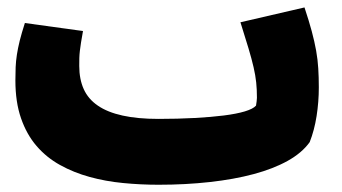

<svg xmlns="http://www.w3.org/2000/svg" viewBox="-20 -490 934 524"><path d="M825.2 -102.1Q804.2 -72.8 765.1 -51Q726.1 -29.3 672.4 -14.9Q618.7 -0.5 552.7 6.8Q486.8 14.2 412.6 14.2Q363.8 14.2 315.9 9.5Q268.1 4.9 224.6 -7.1Q181.2 -19 144 -39.6Q106.9 -60.1 79.8 -91.6Q52.7 -123 37.4 -167.2Q22 -211.4 22 -270.5Q22 -290 22.7 -306.6Q23.4 -323.2 26.1 -340.8Q28.8 -358.4 33.9 -379.2Q39.1 -399.9 47.9 -427.2L206.5 -405.3Q203.1 -387.2 201.2 -374.5Q199.2 -361.8 198 -351.6Q196.8 -341.3 196.5 -331.5Q196.3 -321.8 196.3 -310.1Q196.3 -273.9 208.5 -246.8Q220.7 -219.7 247.1 -201.7Q273.4 -183.6 314.5 -174.6Q355.5 -165.5 412.6 -165.5Q465.3 -165.5 510.7 -168Q556.2 -170.4 590.8 -174.8Q625.5 -179.2 648.2 -186Q670.9 -192.9 678.7 -201.7Q679.7 -207.5 680.4 -213.4Q681.2 -219.2 681.2 -223.1Q681.2 -246.1 679.2 -265.1Q677.2 -284.2 672.1 -306.4Q667 -328.6 658.4 -357.4Q649.9 -386.2 636.2 -429.2L811 -469.7Q823.2 -433.1 830.8 -404.8Q838.4 -376.5 842.8 -351.8Q847.2 -327.1 848.6 -303.2Q850.1 -279.3 850.1 -251.5Q850.1 -211.9 844 -173.1Q837.9 -134.3 825.2 -102.1Z"/></svg>

Font: DimaFred
Style: Bold
Weight: 800
Designer: R.Balvardi
Foundry: R.Balvardi (r.balvardi@gmail.com)
Version: Version 1.00;August 2, 2018;FontCreator 11.5.0.2427 64-bit